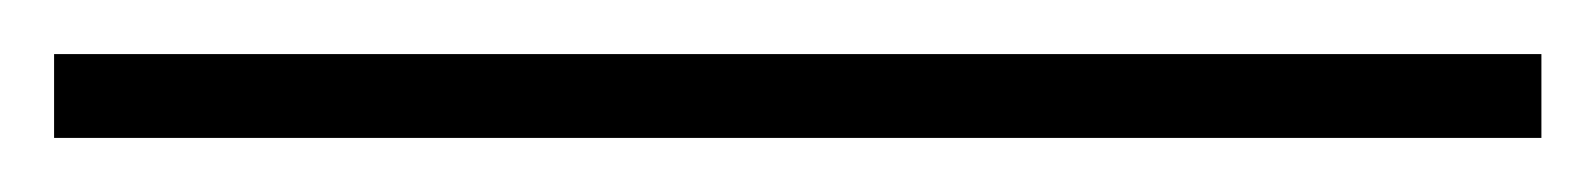

<svg xmlns="http://www.w3.org/2000/svg" viewBox="-20 68 590 71"><path d="M0 119V88H550V119Z"/></svg>

Font: M PLUS Code Latin SemiExpanded ExtraLight
Style: Regular
Weight: 250
Width: 6
Designer: Coji Morishita
Foundry: UNDERFOREST DESIGN
Version: Version 1.002; ttfautohint (v1.8.3)